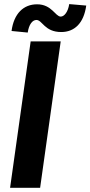

<svg xmlns="http://www.w3.org/2000/svg" viewBox="-20 -894 430 914"><path d="M28 0H171L269 -697H126ZM35 -746.5 112 -739C117.5 -777 134 -799 153.5 -799C181.5 -799 192 -741.5 271.5 -741.5C334.5 -741.5 379 -783.5 390.5 -867.5L309.5 -874.5C304 -837.5 286 -815 269 -815C243.5 -815 226.5 -873.5 156.5 -873.5C92 -873.5 46 -829.5 35 -746.5Z"/></svg>

Font: HK Grotesk ExtraBold
Style: Italic
Weight: 800
Italic angle: -16°
Designer: Alfredo Marco Pradil
Foundry: Hanken Design Co.
Version: Version 3.001;FEAKit 1.0